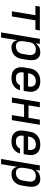

<svg xmlns="http://www.w3.org/2000/svg" viewBox="1408 -1986 783 3640"><g transform="rotate(90 1800.0 -166.5)"><path d="M195 0 269 -446H91L105 -530H558L544 -446H366L292 0Z M595 205 717 -530H814L800 -447Q814 -469 833 -487Q852 -505 875 -516.5Q898 -528 922.5 -533Q947 -538 971 -538Q1000 -538 1026.5 -530.5Q1053 -523 1072.5 -505Q1092 -487 1103.5 -462.5Q1115 -438 1119 -411Q1123 -384 1121.5 -355.5Q1120 -327 1116 -299L1098 -189Q1093 -163 1085 -138Q1077 -113 1062.5 -89.5Q1048 -66 1028 -47Q1008 -28 983.5 -15.5Q959 -3 933.5 2.5Q908 8 881 8Q856 8 831.5 1.5Q807 -5 789 -20Q771 -35 759.5 -56Q748 -77 743 -101L692 205ZM857 -76Q874 -76 891 -79Q908 -82 924.5 -90Q941 -98 955 -110Q969 -122 979 -137Q989 -152 994.5 -169Q1000 -186 1003 -203L1021 -313Q1024 -330 1024.5 -348Q1025 -366 1021 -382.5Q1017 -399 1008 -413.5Q999 -428 985.5 -437Q972 -446 955 -450Q938 -454 920 -454Q904 -454 888 -451.5Q872 -449 856.5 -442Q841 -435 828 -424Q815 -413 805 -399Q795 -385 789.5 -369.5Q784 -354 782 -338L764 -228Q761 -210 760 -191.5Q759 -173 761.5 -156Q764 -139 771.5 -123.5Q779 -108 791.5 -96.5Q804 -85 821.5 -80.5Q839 -76 857 -76Z M1459 8Q1435 8 1411.5 5Q1388 2 1366 -5.5Q1344 -13 1325.5 -25.5Q1307 -38 1293 -55Q1279 -72 1270 -93Q1261 -114 1257 -136.5Q1253 -159 1254 -183Q1255 -207 1259 -231L1278 -341Q1282 -369 1292 -396Q1302 -423 1319 -446.5Q1336 -470 1360 -488.5Q1384 -507 1411 -518.5Q1438 -530 1466 -534Q1494 -538 1521 -538Q1553 -538 1583.5 -532Q1614 -526 1639.5 -511.5Q1665 -497 1684 -474Q1703 -451 1712 -422Q1721 -393 1721 -361.5Q1721 -330 1716 -299L1703 -223H1355L1354 -217Q1351 -199 1350.5 -181Q1350 -163 1354.5 -146.5Q1359 -130 1368.5 -116Q1378 -102 1392 -92.5Q1406 -83 1423 -79.5Q1440 -76 1459 -76Q1479 -76 1499.5 -79Q1520 -82 1539 -91.5Q1558 -101 1573 -117Q1588 -133 1594 -153H1690Q1681 -116 1658 -83.5Q1635 -51 1602 -29.5Q1569 -8 1532 0Q1495 8 1459 8ZM1369 -307H1620L1621 -313Q1624 -330 1624.5 -348Q1625 -366 1621 -382.5Q1617 -399 1608 -413.5Q1599 -428 1585.5 -437.5Q1572 -447 1555 -450.5Q1538 -454 1520 -454Q1502 -454 1485 -451Q1468 -448 1451.5 -440.5Q1435 -433 1421 -420.5Q1407 -408 1396.5 -393Q1386 -378 1380.5 -361Q1375 -344 1372 -327Z M1829 0 1917 -530H2014L1978 -315H2214L2249 -530H2346L2258 0H2162L2200 -231H1964L1926 0Z M2659 8Q2635 8 2611.5 5Q2588 2 2566 -5.5Q2544 -13 2525.5 -25.5Q2507 -38 2493 -55Q2479 -72 2470 -93Q2461 -114 2457 -136.5Q2453 -159 2454 -183Q2455 -207 2459 -231L2478 -341Q2482 -369 2492 -396Q2502 -423 2519 -446.5Q2536 -470 2560 -488.5Q2584 -507 2611 -518.5Q2638 -530 2666 -534Q2694 -538 2721 -538Q2753 -538 2783.5 -532Q2814 -526 2839.5 -511.5Q2865 -497 2884 -474Q2903 -451 2912 -422Q2921 -393 2921 -361.5Q2921 -330 2916 -299L2903 -223H2555L2554 -217Q2551 -199 2550.5 -181Q2550 -163 2554.5 -146.5Q2559 -130 2568.5 -116Q2578 -102 2592 -92.5Q2606 -83 2623 -79.5Q2640 -76 2659 -76Q2679 -76 2699.5 -79Q2720 -82 2739 -91.5Q2758 -101 2773 -117Q2788 -133 2794 -153H2890Q2881 -116 2858 -83.5Q2835 -51 2802 -29.5Q2769 -8 2732 0Q2695 8 2659 8ZM2569 -307H2820L2821 -313Q2824 -330 2824.5 -348Q2825 -366 2821 -382.5Q2817 -399 2808 -413.5Q2799 -428 2785.5 -437.5Q2772 -447 2755 -450.5Q2738 -454 2720 -454Q2702 -454 2685 -451Q2668 -448 2651.5 -440.5Q2635 -433 2621 -420.5Q2607 -408 2596.5 -393Q2586 -378 2580.5 -361Q2575 -344 2572 -327Z M2995 205 3117 -530H3214L3200 -447Q3214 -469 3233 -487Q3252 -505 3275 -516.5Q3298 -528 3322.5 -533Q3347 -538 3371 -538Q3400 -538 3426.5 -530.5Q3453 -523 3472.5 -505Q3492 -487 3503.5 -462.5Q3515 -438 3519 -411Q3523 -384 3521.5 -355.5Q3520 -327 3516 -299L3498 -189Q3493 -163 3485 -138Q3477 -113 3462.5 -89.5Q3448 -66 3428 -47Q3408 -28 3383.5 -15.5Q3359 -3 3333.5 2.5Q3308 8 3281 8Q3256 8 3231.5 1.5Q3207 -5 3189 -20Q3171 -35 3159.5 -56Q3148 -77 3143 -101L3092 205ZM3257 -76Q3274 -76 3291 -79Q3308 -82 3324.5 -90Q3341 -98 3355 -110Q3369 -122 3379 -137Q3389 -152 3394.5 -169Q3400 -186 3403 -203L3421 -313Q3424 -330 3424.5 -348Q3425 -366 3421 -382.5Q3417 -399 3408 -413.5Q3399 -428 3385.5 -437Q3372 -446 3355 -450Q3338 -454 3320 -454Q3304 -454 3288 -451.5Q3272 -449 3256.5 -442Q3241 -435 3228 -424Q3215 -413 3205 -399Q3195 -385 3189.5 -369.5Q3184 -354 3182 -338L3164 -228Q3161 -210 3160 -191.5Q3159 -173 3161.5 -156Q3164 -139 3171.5 -123.5Q3179 -108 3191.5 -96.5Q3204 -85 3221.5 -80.5Q3239 -76 3257 -76Z"/></g></svg>

Font: Iosevka Curly MdExObl
Style: Regular
Weight: 500
Width: 7
Italic angle: -9°
Monospace: yes
Designer: Belleve Invis
Foundry: Belleve Invis
Version: Version 11.1.0; ttfautohint (v1.8.3)